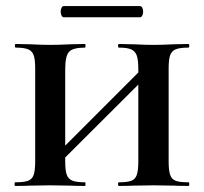

<svg xmlns="http://www.w3.org/2000/svg" viewBox="-20 -613 672 633"><path d="M372 -456Q369 -456 369 -462Q369 -468 372 -468L420 -467Q460 -465 487 -465Q511 -465 553 -467L601 -468Q604 -468 604 -462Q604 -456 601 -456Q573 -456 559.5 -450.5Q546 -445 541 -431Q536 -417 536 -387V-81Q536 -51 541 -36.5Q546 -22 559 -17Q572 -12 601 -12Q604 -12 604 -6Q604 0 601 0Q570 0 553 -1L487 -2L420 -1Q403 0 372 0Q369 0 369 -6Q369 -12 372 -12Q400 -12 413 -17Q426 -22 431 -36.5Q436 -51 436 -81V-385Q436 -415 431 -429.5Q426 -444 413 -450Q400 -456 372 -456ZM135 -73 482 -420 502 -400 154 -53ZM32 -456Q29 -456 29 -462Q29 -468 32 -468L80 -467Q120 -465 145 -465Q172 -465 212 -467L260 -468Q262 -468 262 -462Q262 -456 260 -456Q220 -456 207.5 -442Q195 -428 195 -385V-81Q195 -51 200 -37Q205 -23 218.5 -17.5Q232 -12 260 -12Q262 -12 262 -6Q262 0 260 0Q229 0 212 -1L145 -2L80 -1Q62 0 30 0Q28 0 28 -6Q28 -12 30 -12Q59 -12 72.5 -17Q86 -22 91 -36.5Q96 -51 96 -81V-387Q96 -417 91 -431Q86 -445 72.5 -450.5Q59 -456 32 -456ZM180 -575Q180 -582 183 -587.5Q186 -593 190 -593H441Q446 -593 449 -587.5Q452 -582 452 -575Q452 -567 449 -561.5Q446 -556 441 -556H190Q186 -556 183 -561.5Q180 -567 180 -575Z"/></svg>

Font: Cormorant Unicase
Style: Bold
Weight: 700
Designer: Christian Thalmann (Catharsis Fonts)
Foundry: Catharsis Fonts
Version: Version 4.000